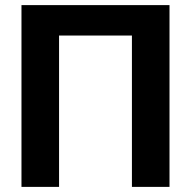

<svg xmlns="http://www.w3.org/2000/svg" viewBox="-20 -731 747 751"><path d="M643 0V-711H64V0H211V-592H496V0Z"/></svg>

Font: Asimov
Style: Regular
Weight: 500
Designer: Google
Version: Version 2.000980; 2014